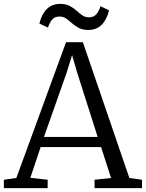

<svg xmlns="http://www.w3.org/2000/svg" viewBox="-28 -967 750 987"><path d="M56 -52 311.5 -750H398L637 -52L702 -43V0H458V-43L543 -52L491.5 -211H181L128 -53L217 -43V0H-8V-43ZM474 -263 368 -596 342.5 -683.5 314.5 -593 198 -263ZM425.5 -813Q396.5 -813 376.8 -823.5Q357 -834 342 -847.5Q327 -861 312.2 -871.5Q297.5 -882 277.5 -882Q253.5 -882 240.2 -866.5Q227 -851 218.5 -825L174.5 -846Q185.5 -893 212.2 -920Q239 -947 281.5 -947Q311 -947 330.5 -936.5Q350 -926 365 -912.5Q380 -899 394.8 -888.5Q409.5 -878 429.5 -878Q453.5 -878 467 -893.5Q480.5 -909 488.5 -935L532.5 -914Q521.5 -867 495 -840Q468.5 -813 425.5 -813Z"/></svg>

Font: Merriweather 7pt Light
Style: Regular
Weight: 300
Designer: Eben Sorkin
Foundry: Eben Sorkin
Version: Version 2.200;gftools[0.9.31]